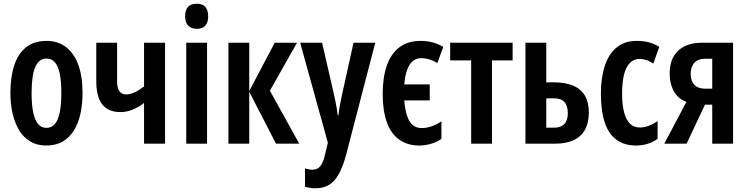

<svg xmlns="http://www.w3.org/2000/svg" viewBox="-20 -773 4021 1033"><path d="M424 -273Q424 -213 413 -162Q402 -111 378.5 -72.5Q355 -34 318 -12Q281 10 229 10Q180 10 143.5 -11.5Q107 -33 83.5 -71.5Q60 -110 48 -161.5Q36 -213 36 -273Q36 -358 56.5 -421Q77 -484 120 -518.5Q163 -553 231 -553Q290 -553 333.5 -521Q377 -489 400.5 -426.5Q424 -364 424 -273ZM150 -271Q150 -210 158.5 -168.5Q167 -127 184.5 -106Q202 -85 230 -85Q258 -85 275.5 -106Q293 -127 301.5 -169Q310 -211 310 -272Q310 -335 301.5 -376Q293 -417 275.5 -437.5Q258 -458 230 -458Q189 -458 169.5 -412Q150 -366 150 -271Z M610 -335Q610 -299 622.5 -282Q635 -265 658 -265Q681 -265 706 -277Q731 -289 755 -308V-543H868V0H755V-219Q724 -195 692 -182.5Q660 -170 628 -170Q562 -170 530 -211.5Q498 -253 498 -337V-543H610Z M1094 -543V0H982V-543ZM1039 -753Q1070 -753 1085 -735.5Q1100 -718 1100 -685Q1100 -652 1084.5 -635Q1069 -618 1039 -618Q1009 -618 992.5 -635Q976 -652 976 -685Q976 -719 991.5 -736Q1007 -753 1039 -753Z M1458 -543H1578L1432 -285L1590 0H1465L1321 -279V0H1209V-543H1321V-283Z M1595 -543H1713L1777 -264Q1781 -245 1785 -226.5Q1789 -208 1792 -189Q1795 -170 1797 -153H1801Q1803 -176 1808 -203Q1813 -230 1820 -263L1882 -543H1999L1841 64Q1824 126 1802 165Q1780 204 1749.5 222Q1719 240 1678 240Q1663 240 1649.5 238Q1636 236 1621 232V133Q1631 136 1640.5 138Q1650 140 1659 140Q1679 140 1692 131.5Q1705 123 1715 101.5Q1725 80 1733 41L1744 -5Z M2237 10Q2172 10 2127.5 -22Q2083 -54 2061 -116Q2039 -178 2039 -269Q2039 -357 2061.5 -421Q2084 -485 2129.5 -519Q2175 -553 2244 -553Q2277 -553 2307 -545Q2337 -537 2365 -521L2333 -434Q2314 -446 2291.5 -453Q2269 -460 2245 -460Q2220 -460 2201 -444.5Q2182 -429 2170.5 -397.5Q2159 -366 2155 -319H2292V-233H2155Q2159 -184 2170 -150.5Q2181 -117 2200.5 -100.5Q2220 -84 2248 -84Q2276 -84 2302.5 -93.5Q2329 -103 2355 -120V-26Q2332 -9 2299.5 0.5Q2267 10 2237 10Z M2738 -448H2627V0H2515V-448H2402V-543H2738Z M2958 -330Q3021 -330 3063 -312.5Q3105 -295 3126.5 -259Q3148 -223 3148 -168Q3148 -112 3127 -74.5Q3106 -37 3065.5 -18.5Q3025 0 2967 0H2807V-543H2919V-330ZM3035 -163Q3035 -203 3017.5 -223.5Q3000 -244 2960 -244H2919V-86H2961Q2997 -86 3016 -105.5Q3035 -125 3035 -163Z M3403 10Q3340 10 3297.5 -20.5Q3255 -51 3234 -113Q3213 -175 3213 -269Q3213 -354 3233.5 -417.5Q3254 -481 3297 -517Q3340 -553 3405 -553Q3443 -553 3472 -545Q3501 -537 3527 -521L3495 -431Q3476 -444 3458 -450Q3440 -456 3420 -456Q3391 -456 3369.5 -435Q3348 -414 3337.5 -372.5Q3327 -331 3327 -269Q3327 -209 3338 -168Q3349 -127 3370 -107Q3391 -87 3422 -87Q3446 -87 3470 -96Q3494 -105 3518 -121V-26Q3494 -8 3463.5 1Q3433 10 3403 10Z M3674 0H3554L3673 -225Q3644 -235 3624 -256.5Q3604 -278 3593.5 -309Q3583 -340 3583 -379Q3583 -457 3628.5 -500Q3674 -543 3755 -543H3924V0H3812V-210H3773ZM3696 -375Q3696 -337 3716 -316.5Q3736 -296 3773 -296H3812V-457H3773Q3736 -457 3716 -435.5Q3696 -414 3696 -375Z"/></svg>

Font: Noto Sans Display ExtraCondensed SemiBold
Style: Regular
Weight: 600
Width: 2
Designer: Monotype Design Team
Foundry: Monotype Imaging Inc.
Version: Version 2.003